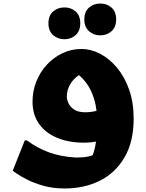

<svg xmlns="http://www.w3.org/2000/svg" viewBox="-20 -806 828 1086"><path d="M345 260Q280 260 226.5 245Q173 230 134 210Q95 190 73.5 175Q52 160 52 160L120 -12H132Q188 30 255 55Q322 80 408 85Q436 85 460 82.5Q484 80 504 72Q509 60 514 41.5Q519 23 523 -5Q491 1 456 1Q369 1 303 -26.5Q237 -54 200.5 -106Q164 -158 164 -231Q164 -291 185.5 -345Q207 -399 245 -440Q283 -481 333 -505Q383 -529 441 -529Q494 -529 546 -502Q598 -475 641 -424Q684 -373 710 -300Q736 -227 736 -135Q736 -5 685 83Q634 171 546 215.5Q458 260 345 260ZM358 -259Q358 -242 368 -221Q378 -200 400.5 -185.5Q423 -171 462 -171Q495 -171 526 -179Q519 -241 494.5 -292.5Q470 -344 427 -381Q394 -360 376 -327.5Q358 -295 358 -259ZM542 44 528 57Q536 51 542 44ZM547 -606Q510 -606 483.5 -629.5Q457 -653 457 -696Q457 -740 483.5 -763Q510 -786 547 -786Q585 -786 611 -763Q637 -740 637 -696Q637 -653 611 -629.5Q585 -606 547 -606ZM344 -584Q307 -584 280.5 -607.5Q254 -631 254 -674Q254 -718 280.5 -741Q307 -764 344 -764Q382 -764 408 -741Q434 -718 434 -674Q434 -631 408 -607.5Q382 -584 344 -584Z"/></svg>

Font: Kufam Black
Style: Regular
Weight: 900
Designer: Wael Morcos, Artur Schmal
Foundry: Original Type
Version: Version 1.301; ttfautohint (v1.8.3)